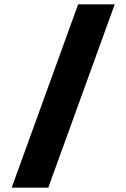

<svg xmlns="http://www.w3.org/2000/svg" viewBox="-20 -744 583 887"><path d="M34 123 341 -724H510L203 123Z"/></svg>

Font: Noto Sans Syriac Black
Style: Regular
Weight: 900
Designer: Patrick Giasson and the Monotype Design Team
Foundry: Monotype Imaging Inc.
Version: Version 2.000; ttfautohint (v1.8.3) -l 8 -r 50 -G 200 -x 14 